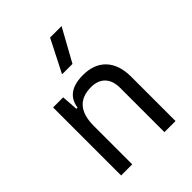

<svg xmlns="http://www.w3.org/2000/svg" viewBox="-224 -914 1033 1033"><g transform="rotate(-45 293.0 -397.5)"><path d="M415.5 0V-337.4Q415.5 -391.6 387.2 -421.1Q358.9 -450.7 307.6 -450.7Q170.4 -450.7 170.4 -291.5V0H85.9V-517.6H162.6L169.4 -423.8H178.2Q193.4 -527.3 322.3 -527.3Q407.2 -527.3 453.6 -477.5Q500 -427.7 500 -336.9V0ZM246.1 -609.4 340.3 -794.9H427.7L325.2 -609.4Z"/></g></svg>

Font: Cascadia Code NF SemiLight
Style: Regular
Weight: 350
Monospace: yes
Designer: Aaron Bell
Foundry: Saja Typeworks
Version: Version 2404.023; ttfautohint (v1.8.4)